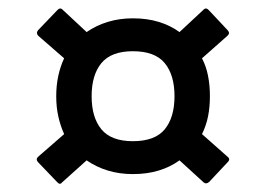

<svg xmlns="http://www.w3.org/2000/svg" viewBox="-20 -545 639 461"><path d="M129 -107Q124 -100 117 -108L71 -156Q65 -163 72 -169L134 -223Q125 -243 120 -265.5Q115 -288 115 -314Q115 -340 120 -363Q125 -386 134 -405L72 -459Q66 -465 71 -472L117 -520Q124 -528 130 -522L188 -468Q211 -484 239 -492.5Q267 -501 299 -501Q333 -501 361 -492.5Q389 -484 411 -468L469 -522Q475 -528 482 -520L527 -472Q533 -465 526 -459L465 -405Q475 -386 479.5 -363Q484 -340 484 -314Q484 -288 479.5 -265.5Q475 -243 465 -223L526 -169Q534 -163 527 -156L482 -108Q475 -102 469 -107L411 -160Q389 -144 361 -135.5Q333 -127 299 -127Q267 -127 239 -135.5Q211 -144 188 -160ZM299 -206Q352 -206 375.5 -234.5Q399 -263 399 -314Q399 -365 375.5 -393.5Q352 -422 299 -422Q247 -422 223.5 -393.5Q200 -365 200 -314Q200 -263 223.5 -234.5Q247 -206 299 -206Z"/></svg>

Font: Sofia Sans Semi Condensed SemiBold
Style: Regular
Weight: 600
Designer: Botio Nikoltchev, Ani Petrova
Foundry: lettersoup
Version: Version 4.100